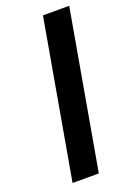

<svg xmlns="http://www.w3.org/2000/svg" viewBox="-145 -805 592 859"><g transform="rotate(-20 151.0 -375.0)"><path d="M302 -750 170 0H45L177 -750Z"/></g></svg>

Font: Russisch Sans
Style: Bold Italic
Weight: 700
Italic angle: -10°
Designer: Michael Sharanda (font) & Cristiano Sobral (main changes)
Foundry: Michael Sharanda
Version: Version 2.00;September 8, 2020;FontCreator 13.0.0.2681 64-bi